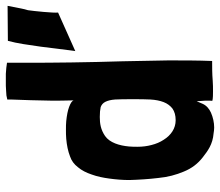

<svg xmlns="http://www.w3.org/2000/svg" viewBox="-68 -680 754 658"><g transform="rotate(-90 309.0 -351.0)"><path d="M201 6C218 6 236 2 252 -5C265 -11 276 -20 282 -33L291 -54L293 -25V-9C293 -6 292 -1 293 0C303 2 314 2 325 2C337 2 349 2 361 1C386 -1 408 -1 429 -1C431 -50 431 -100 431 -151C430 -202 429 -254 428 -308C426 -364 425 -425 424 -484C423 -540 423 -594 423 -638V-704C412 -706 400 -707 385 -708H344C331 -707 320 -707 311 -706L297 -703V-692C296 -679 293 -570 293 -551C293 -532 293 -506 294 -475C293 -481 285 -486 272 -491C259 -496 242 -499 223 -501C214 -502 204 -502 193 -502C183 -502 173 -502 162 -501C140 -499 120 -495 102 -488C87 -483 75 -474 65 -461C54 -448 46 -432 40 -414C33 -395 29 -375 26 -353C23 -331 21 -308 21 -285C22 -252 24 -219 28 -186C31 -153 39 -124 50 -98C61 -71 77 -50 99 -33C121 -16 143 1 181 4C187 5 194 6 201 6ZM226 -126C212 -126 199 -130 188 -137C177 -144 167 -154 159 -167C151 -179 145 -193 141 -209C137 -224 135 -240 135 -257C135 -266 135 -276 136 -286C139 -319 149 -352 172 -368C194 -383 215 -386 237 -386C251 -386 262 -385 271 -383C279 -380 285 -375 289 -367C293 -359 296 -348 297 -333C298 -318 298 -297 298 -271C298 -250 298 -230 297 -213C296 -195 293 -180 288 -167C283 -154 275 -144 266 -137C256 -130 243 -126 226 -126ZM463 -470 595 -529C593 -543 600 -612 603 -632C608 -648 609 -657 618 -702L498 -701C489 -668 484 -630 478 -588C476 -569 466 -493 463 -470Z"/></g></svg>

Font: Londrina Solid CC
Style: CC
Weight: 400
Designer: Marcelo Magalhaes
Foundry: Tipos Pereira
Version: Version 1.003;FEAKit 1.0